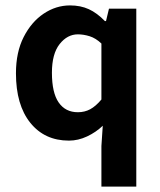

<svg xmlns="http://www.w3.org/2000/svg" viewBox="-20 -509 590 710"><path d="M355 181V31L360 -44Q335 -20 302 -4.5Q269 11 235 11Q145 11 92 -55Q39 -121 39 -238Q39 -316 67.5 -372Q96 -428 141.5 -458.5Q187 -489 239 -489Q278 -489 308.5 -475Q339 -461 368 -431H372L383 -477H484V181ZM268 -94Q293 -94 313.5 -105Q334 -116 355 -141V-348Q334 -368 311.5 -375Q289 -382 268 -382Q229 -382 200.5 -346Q172 -310 172 -240Q172 -166 197 -130Q222 -94 268 -94Z"/></svg>

Font: Narnoor
Style: Bold
Weight: 700
Designer: S. Sridhar Murthy
Foundry: SIL International
Version: Version 3.000